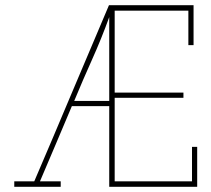

<svg xmlns="http://www.w3.org/2000/svg" viewBox="-20 -720 815 740"><path d="M214 0V-21H134Q165 -93 195.5 -165.5Q226 -238 257 -311H401V0H740V-154H720V-21H422V-343H687V-363H422V-679H706V-546H726V-700H400Q327 -529 256 -360Q185 -191 112 -21H35V0ZM401 -654V-331H266Q300 -413 335.5 -492Q371 -571 401 -654Z"/></svg>

Font: Josefin Slab Thin ExtraLight
Style: Regular
Weight: 250
Version: Version 2.000